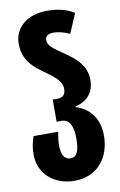

<svg xmlns="http://www.w3.org/2000/svg" viewBox="-108 -828 712 1137"><g transform="rotate(-10 248.0 -260.0)"><path d="M246 250C385 250 463 147 463 16C463 -96 399 -158 326 -179V-182C399 -200 441 -246 441 -324C441 -412 375 -463 315 -504C255 -545 224 -566 224 -600C224 -624 245 -636 271 -636C303 -636 331 -629 371 -612L421 -729C373 -759 318 -770 259 -770C139 -770 60 -703 60 -606C60 -506 122 -457 180 -416C231 -380 279 -345 279 -298C279 -264 264 -246 226 -246H201V-113H231C277 -113 299 -71 299 4C299 80 283 115 244 115C208 115 191 80 191 30C191 -3 195 -28 200 -53H52C39 -15 33 12 33 56C33 172 125 250 246 250Z"/></g></svg>

Font: Noto Sans Georgian ExtraCondensed Black
Style: Regular
Weight: 900
Width: 2
Designer: Monotype Design Team, Akaki Razmadze
Foundry: Google LLC
Version: Version 2.005